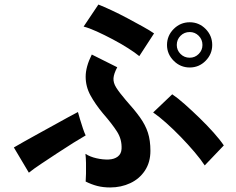

<svg xmlns="http://www.w3.org/2000/svg" viewBox="-20 -817 1040 845"><path d="M465 8Q434 8 408.5 1.5Q383 -5 357 -18Q358 -30 358.5 -53Q359 -76 358.5 -100Q358 -124 356 -140Q376 -127 404.5 -120.5Q433 -114 458 -115Q483 -116 498.5 -128Q514 -140 515 -162Q517 -203 495.5 -237Q474 -271 433 -318Q399 -359 378 -397.5Q357 -436 357 -479.5Q357 -523 384 -577L496 -521Q481 -493 479.5 -473Q478 -453 491.5 -431.5Q505 -410 534 -376Q572 -334 596 -300.5Q620 -267 631 -233Q642 -199 642 -153Q642 -103 618 -66.5Q594 -30 553.5 -11Q513 8 465 8ZM881 -89Q864 -115 836 -148Q808 -181 775.5 -214.5Q743 -248 711 -276.5Q679 -305 654 -322L738 -402Q762 -386 793.5 -358Q825 -330 858.5 -297.5Q892 -265 920.5 -233Q949 -201 965 -177ZM107 -57 41 -168Q56 -177 84.5 -193Q113 -209 147.5 -228Q182 -247 216.5 -266Q251 -285 279 -300.5Q307 -316 323 -324Q326 -313 332 -292.5Q338 -272 345 -251.5Q352 -231 357 -221Q336 -209 303 -188.5Q270 -168 233 -143.5Q196 -119 162 -96.5Q128 -74 107 -57ZM593 -570Q575 -585 543.5 -605Q512 -625 476 -644Q440 -663 406 -678.5Q372 -694 348 -700L413 -797Q436 -788 470.5 -772Q505 -756 541.5 -736.5Q578 -717 609.5 -699.5Q641 -682 658 -670ZM815 -520Q774 -520 744.5 -549.5Q715 -579 715 -619Q715 -660 744.5 -689.5Q774 -719 815 -719Q856 -719 885 -689.5Q914 -660 914 -619Q914 -579 885 -549.5Q856 -520 815 -520ZM815 -563Q838 -563 854.5 -579.5Q871 -596 871 -619Q871 -643 854.5 -659.5Q838 -676 815 -676Q791 -676 774.5 -659.5Q758 -643 758 -619Q758 -596 774.5 -579.5Q791 -563 815 -563Z"/></svg>

Font: Zen Kaku Gothic New
Style: Bold
Weight: 700
Designer: Yoshimichi Ohira
Foundry: Positype
Version: Version 1.002